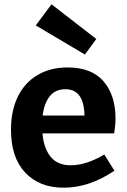

<svg xmlns="http://www.w3.org/2000/svg" viewBox="-20 -859 589 891"><path d="M464 -142 511 -67Q395 12 275 12Q163 12 97 -58Q31 -128 31 -257Q31 -346 63 -411Q95 -476 154.5 -511Q214 -546 294 -546Q405 -546 460.5 -481.5Q516 -417 516 -310Q516 -279 510 -240H177Q183 -171 215 -131.5Q247 -92 308 -92Q380 -92 464 -142ZM178 -323H372Q370 -445 283 -445Q237 -445 211 -412.5Q185 -380 178 -323ZM146 -741 219 -839 427 -678 374 -606Z"/></svg>

Font: Bitter Pro
Style: Bold
Weight: 700
Designer: Sol Matas, and Bitter project Authors
Foundry: Sol Matas
Version: Version 1.010